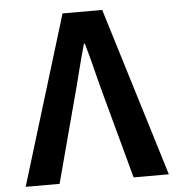

<svg xmlns="http://www.w3.org/2000/svg" viewBox="-54 -813 807 863"><g transform="rotate(-5 350.0 -381.0)"><path d="M260 -762 27 0H180L279 -372C303 -457 319 -533 344 -618H348C373 -533 389 -457 413 -372L514 0H673L439 -762Z"/></g></svg>

Font: Kawkab Mono
Style: Bold
Weight: 700
Monospace: yes
Designer: Abdullah Arif
Foundry: Abdullah Arif
Version: Version 1.000;PS 000.500;hotconv 1.0.88;makeotf.lib2.5.64775